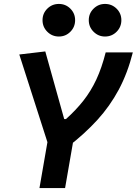

<svg xmlns="http://www.w3.org/2000/svg" viewBox="-20 -961 699 981"><path d="M181.6 0 231.9 -290H362.8L312.5 0ZM228 -216.8 78.6 -682.6 211.4 -698.2 308.1 -352.5H316.9Q368.2 -398.4 406.2 -446.8Q444.3 -495.1 472.2 -554.7Q500 -614.3 520 -693.4H658.7Q631.8 -586.9 586.7 -502.7Q541.5 -418.5 477.3 -348.1Q413.1 -277.8 328.1 -211.9ZM516.6 -774.4Q482.5 -774.4 458.1 -798.8Q433.6 -823.2 433.6 -857.9Q433.6 -892.6 458.1 -916.8Q482.5 -940.9 516.6 -940.9Q551.3 -940.9 575.7 -916.8Q600.1 -892.6 600.1 -857.9Q600.1 -823.2 575.8 -798.8Q551.5 -774.4 516.6 -774.4ZM280.8 -774.4Q246.1 -774.4 221.7 -798.8Q197.3 -823.2 197.3 -857.9Q197.3 -892.6 221.7 -916.8Q246.1 -940.9 280.8 -940.9Q315.5 -940.9 339.6 -916.8Q363.8 -892.6 363.8 -857.9Q363.8 -823.2 339.6 -798.8Q315.5 -774.4 280.8 -774.4Z"/></svg>

Font: Cascadia Mono NF
Style: Italic
Weight: 400
Italic angle: -10°
Monospace: yes
Designer: Aaron Bell
Foundry: Saja Typeworks
Version: Version 2404.023